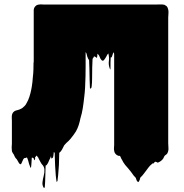

<svg xmlns="http://www.w3.org/2000/svg" viewBox="-20 -721 853 888"><path d="M758 -59Q758 -49 759 -37Q760 -25 755 -14Q755 -13 754 -11.5Q753 -10 753 -11Q752 -10 752 -9.5Q752 -9 751 -8Q749 -6 747 -5Q745 -3 743 -2Q740 1 738.5 5Q737 9 735 12Q728 23 713 30Q709 32 706.5 30Q704 28 699 27Q696 27 695 29Q694 31 692 33Q688 38 689.5 35.5Q691 33 686 35Q685 35 685 35.5Q685 36 684 36Q684 36 682 38Q673 45 666.5 54Q660 63 653 72Q649 78 647 80Q644 84 639.5 89.5Q635 95 630 99Q626 107 626.5 107.5Q627 108 627.5 108Q628 108 623 117Q621 121 619 121Q618 121 615 118Q611 113 610 107.5Q609 102 605 98Q599 93 595 86.5Q591 80 586 74Q580 66 573 58Q566 50 559 42L550 29Q548 24 545 19.5Q542 15 540 11Q540 10 539.5 9.5Q539 9 539 8Q538 6 537 4Q536 2 535 0H530Q529 0 528.5 -0.5Q528 -1 526 -1Q518 -4 513 -11Q511 -13 509 -19Q507 -27 507 -34Q507 -39 507.5 -42.5Q508 -46 508 -50V-472L504 -480Q503 -477 502.5 -473.5Q502 -470 500 -466Q498 -458 496 -456Q495 -455 493.5 -455.5Q492 -456 492 -455Q491 -447 491 -431Q491 -415 491 -405Q491 -395 488 -403Q481 -422 483.5 -438.5Q486 -455 481 -474Q475 -468 472 -460Q470 -456 467.5 -452.5Q465 -449 463 -446Q462 -445 461 -443.5Q460 -442 458 -441Q458 -441 457.5 -440.5Q457 -440 456 -440Q451 -440 448 -445Q443 -451 441 -458Q439 -465 431 -473Q430 -469 430 -463.5Q430 -458 428 -453Q428 -453 424 -456Q422 -458 420 -458.5Q418 -459 416 -460Q416 -460 415.5 -460Q415 -460 415 -461L412 -454Q411 -453 409.5 -451Q408 -449 408 -447Q407 -432 406.5 -408.5Q406 -385 406 -361Q406 -337 404 -322Q404 -315 400 -312Q399 -311 397.5 -311.5Q396 -312 396 -313Q395 -328 394.5 -353Q394 -378 393.5 -403Q393 -428 392 -443L388 -449Q386 -452 384 -458Q382 -463 381 -469.5Q380 -476 376 -480V-415Q376 -396 375.5 -368.5Q375 -341 373.5 -315.5Q372 -290 370 -276Q367 -247 363 -221.5Q359 -196 352 -174Q349 -158 344 -142.5Q339 -127 331 -113Q321 -97 307 -80Q298 -69 287 -60Q285 -57 282 -54.5Q279 -52 277 -49Q272 -40 267.5 -30.5Q263 -21 254 -14Q253 5 253 23.5Q253 42 251 62Q250 75 249 88Q248 101 246 115Q246 116 244 119Q242 122 242 120Q240 112 238 91Q236 70 235 47Q234 24 233.5 6Q233 -12 233 -14Q232 -15 231 -16Q230 -17 229 -18Q228 -12 227.5 -5.5Q227 1 225 7Q225 8 224 8.5Q223 9 222 10Q218 12 218 13Q217 10 216.5 7Q216 4 216 1Q214 6 212 11Q210 16 207 21Q206 25 204 28.5Q202 32 200 36L196 42Q195 43 194 43.5Q193 44 191 45Q190 67 189.5 95Q189 123 187 146Q187 147 184.5 147.5Q182 148 182 147Q175 136 176.5 122Q178 108 182 93Q186 78 185.5 64Q185 50 174 39Q170 34 166.5 27Q163 20 159 13Q158 11 157.5 9Q157 7 155 6Q154 5 153.5 3.5Q153 2 151 1Q151 0 149 -2Q148 0 146 2.5Q144 5 142 7Q144 15 139 20Q138 21 137.5 17.5Q137 14 135 10Q133 10 129 8Q127 8 127 9Q126 21 125.5 33Q125 45 123 56Q123 57 121.5 54Q120 51 119 50Q118 48 117.5 45Q117 42 115 39Q114 36 111.5 26Q109 16 107 13Q107 10 104 7Q102 8 100 9Q98 10 93 10Q88 14 87.5 16Q87 18 83 26Q82 29 79 35Q76 41 71 37Q67 33 64.5 27.5Q62 22 59 18Q58 16 57 15Q56 14 55 13Q51 9 48.5 4Q46 -1 44 -6Q42 -9 39.5 -12.5Q37 -16 36 -19Q36 -20 35.5 -21Q35 -22 35 -23Q34 -31 34 -39.5Q34 -48 35 -56V-161Q35 -168 34.5 -176.5Q34 -185 36 -192Q36 -194 37 -195Q43 -209 62 -212L71 -215L83 -221L85 -223Q93 -229 99 -237Q100 -239 101 -241Q102 -243 103 -244Q111 -258 116 -273.5Q121 -289 124 -304L127 -320Q129 -331 130 -342Q131 -353 132 -365Q134 -381 134.5 -396Q135 -411 135 -421Q135 -424 135 -428Q135 -432 136 -436V-674Q136 -678 138 -684Q140 -688 141 -689Q144 -693 148 -696Q149 -697 150 -697Q151 -697 152 -698Q158 -700 162 -700Q167 -701 172.5 -700.5Q178 -700 183 -700H702Q707 -700 718.5 -700.5Q730 -701 740 -699Q748 -695 750 -693Q755 -688 756 -683Q756 -683 758 -677Q760 -668 759 -658Q758 -648 758 -640Z"/></svg>

Font: Rubik Wet Paint
Style: Regular
Weight: 400
Designer: Hubert and Fischer, NaN
Foundry: Hubert and Fischer, NaN
Version: Version 2.200